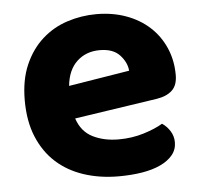

<svg xmlns="http://www.w3.org/2000/svg" viewBox="-43 -540 629 600"><g transform="rotate(-5 271.5 -240.5)"><path d="M186 -177Q200 -135 235 -117.5Q270 -100 316 -100Q358 -100 395 -111.5Q432 -123 455 -137Q470 -127 480 -111Q490 -95 490 -76Q490 -53 476 -36Q462 -19 437.5 -7.5Q413 4 379.5 9.5Q346 15 306 15Q247 15 197 -1.5Q147 -18 111 -50.5Q75 -83 54.5 -132Q34 -181 34 -247Q34 -311 54.5 -358Q75 -405 109.5 -436Q144 -467 188.5 -481.5Q233 -496 280 -496Q331 -496 373.5 -480.5Q416 -465 446.5 -437Q477 -409 494 -370Q511 -331 511 -285Q511 -253 494 -237Q477 -221 446 -216ZM176 -280 367 -311Q365 -337 344 -360Q323 -383 281 -383Q238 -383 209.5 -356.5Q181 -330 176 -280Z"/></g></svg>

Font: Baloo 2 Latin
Style: Bold
Weight: 400
Designer: Sarang Kulkarni and Ek Type
Foundry: Ek Type
Version: Version 1.001